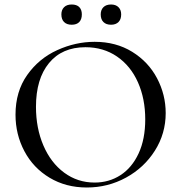

<svg xmlns="http://www.w3.org/2000/svg" viewBox="-20 -822 806 854"><path d="M49 -312Q49 -415 101 -488.5Q153 -562 234.5 -599Q316 -636 401 -636Q496 -636 568 -591.5Q640 -547 678.5 -474Q717 -401 717 -319Q717 -228 669 -152Q621 -76 540.5 -32Q460 12 366 12Q273 12 200.5 -31.5Q128 -75 88.5 -149.5Q49 -224 49 -312ZM626 -291Q626 -383 593.5 -456Q561 -529 500.5 -570.5Q440 -612 360 -612Q256 -612 198 -541.5Q140 -471 140 -347Q140 -252 173 -175Q206 -98 265.5 -54Q325 -10 401 -10Q465 -10 516 -43Q567 -76 596.5 -139.5Q626 -203 626 -291ZM253 -758Q253 -778 265 -790Q277 -802 299 -802Q321 -802 332.5 -790.5Q344 -779 344 -758Q344 -736 332.5 -724Q321 -712 299 -712Q277 -712 265 -724Q253 -736 253 -758ZM428 -758Q428 -778 440 -790Q452 -802 474 -802Q495 -802 507 -790Q519 -778 519 -758Q519 -736 507 -724Q495 -712 474 -712Q452 -712 440 -724Q428 -736 428 -758Z"/></svg>

Font: Cormorant SC Medium
Style: Regular
Weight: 500
Designer: Christian Thalmann (Catharsis Fonts)
Version: Version 3.000